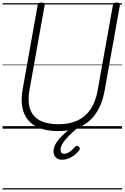

<svg xmlns="http://www.w3.org/2000/svg" viewBox="-20 -1014 982 1513"><path d="M439 19Q355 19 295.5 -3.5Q236 -26 201 -68.5Q166 -111 155.5 -171.5Q145 -232 158 -307L277 -975Q278 -985 284.5 -989.5Q291 -994 307 -994Q321 -994 327.5 -989.5Q334 -985 332 -974L212 -303Q197 -218 216 -158Q235 -98 291 -66.5Q347 -35 440 -35Q528 -35 591 -64.5Q654 -94 693.5 -153Q733 -212 749 -299L870 -975Q872 -985 878.5 -989.5Q885 -994 900 -994Q929 -994 925 -974L804 -298Q785 -194 737.5 -123Q690 -52 615.5 -16.5Q541 19 439 19ZM470 245Q439 245 420.5 227.5Q402 210 402 178Q402 155 412.5 131.5Q423 108 443.5 84Q464 60 494 33Q524 6 565 -26L606 -23V-18Q572 9 545 34.5Q518 60 498 83Q478 106 467.5 126.5Q457 147 457 166Q457 180 464 189Q471 198 486 198Q506 198 527.5 183.5Q549 169 573 142Q578 137 585.5 135.5Q593 134 600 141Q607 147 608.5 154.5Q610 162 605 169Q588 192 565.5 209Q543 226 518.5 235.5Q494 245 470 245ZM0 469H942V479H0ZM0 -20H942V0H0ZM0 -505H942V-500H0ZM0 -989H942V-979H0Z"/></svg>

Font: Playwrite DE VA Guides
Style: Regular
Weight: 400
Designer: Veronika Burian, José Scaglione
Foundry: TypeTogether
Version: Version 1.003